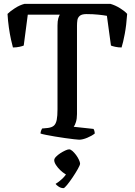

<svg xmlns="http://www.w3.org/2000/svg" viewBox="-20 -724 698 995"><path d="M390 0Q383 0 363 -2.5Q343 -5 317 -8.5Q291 -12 265 -16.5Q239 -21 218.5 -25Q198 -29 190 -32Q190 -39 193 -47Q196 -55 198 -58L229 -61Q250 -64 260 -73.5Q270 -83 274 -103Q278 -123 278 -158V-592Q278 -615 282 -628.5Q286 -642 290 -648H124L103 -488Q97 -485 81 -481.5Q65 -478 47 -478Q43 -492 37 -519Q31 -546 26 -581Q21 -616 19 -652Q33 -666 58 -682Q83 -698 107 -704H552Q577 -697 602 -681.5Q627 -666 639 -652Q635 -593 626.5 -548Q618 -503 610 -478Q593 -478 577 -481.5Q561 -485 555 -488L534 -642Q518 -645 490 -648Q462 -651 428 -651Q404 -651 393.5 -642Q383 -633 381 -619.5Q379 -606 379 -591V-133Q379 -109 373.5 -91.5Q368 -74 362 -67L464 -56Q466 -55 468.5 -47.5Q471 -40 471 -32Q456 -20 432 -10Q408 0 390 0ZM309 251Q296 251 284.5 243.5Q273 236 268 229Q285 219 303.5 201.5Q322 184 330 165L343 187Q333 187 319 178.5Q305 170 292 157.5Q279 145 270 131Q261 117 261 106Q261 98 270 88.5Q279 79 292 70.5Q305 62 318 56Q331 50 338 50Q346 50 355.5 58.5Q365 67 374 79Q383 91 389 104Q395 117 395 124Q395 131 383.5 151.5Q372 172 356.5 195Q341 218 327.5 234.5Q314 251 309 251Z"/></svg>

Font: Texturina Medium 12pt
Style: Regular
Weight: 400
Version: Version 1.002